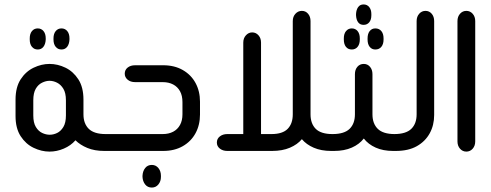

<svg xmlns="http://www.w3.org/2000/svg" viewBox="-20 -680 2212 865"><path d="M150 -457Q134 -457 124 -469Q114 -481 114 -502V-507Q114 -528 124 -540Q134 -552 150 -552Q166 -552 176 -540Q186 -528 186 -507V-502Q185 -481 175.5 -469Q166 -457 150 -457ZM257 -457Q241 -457 231 -469Q221 -481 221 -502V-507Q221 -528 231 -540Q241 -552 257 -552Q273 -552 283 -540Q293 -528 293 -507V-502Q292 -481 282.5 -469Q273 -457 257 -457ZM462 -76V0H450Q406 0 373.5 -13.5Q341 -27 320 -48Q299 -24 267.5 -10.5Q236 3 203 3Q167 3 131.5 -14Q96 -31 73 -66.5Q50 -102 50 -157V-231Q50 -287 73 -322.5Q96 -358 131.5 -375Q167 -392 203 -392Q240 -392 275 -375Q310 -358 333 -322.5Q356 -287 356 -231V-165Q356 -123 380 -99.5Q404 -76 456 -76ZM277 -160V-228Q277 -261 265.5 -280Q254 -299 237 -307.5Q220 -316 203 -316Q187 -316 169.5 -307.5Q152 -299 141 -280Q130 -261 130 -228V-160Q130 -127 141.5 -108Q153 -89 170 -81Q187 -73 204 -73Q221 -73 237.5 -81Q254 -89 265.5 -108Q277 -127 277 -160Z M450 0V-76H713Q740 -76 760 -86.5Q780 -97 791 -117Q802 -137 802 -165V-220Q802 -249 791 -269Q780 -289 760 -299.5Q740 -310 713 -310H589Q568 -310 555 -321Q542 -332 542 -348Q542 -365 555 -375.5Q568 -386 589 -386H715Q766 -386 803.5 -364.5Q841 -343 861 -306Q881 -269 881 -222V-164Q881 -117 861 -80Q841 -43 803.5 -21.5Q766 0 715 0ZM664 165Q645 165 634 151Q623 137 622 117V112Q623 91 634 77Q645 63 664 63Q682 63 693.5 77Q705 91 705 112V117Q705 137 693.5 151Q682 165 664 165Z M1485 -76V0H1472Q1427 0 1393.5 -14.5Q1360 -29 1340 -53Q1320 -29 1286 -14.5Q1252 0 1206 0H1004Q984 0 970.5 -10.5Q957 -21 957 -38Q957 -55 970.5 -65.5Q984 -76 1004 -76H1076V-488Q1076 -508 1088 -521Q1100 -534 1116 -534Q1133 -534 1144.5 -521Q1156 -508 1156 -488V-76H1203Q1253 -76 1276 -99.5Q1299 -123 1299 -165V-585Q1299 -605 1311 -618Q1323 -631 1340 -631Q1357 -631 1368 -618Q1379 -605 1379 -585V-165Q1379 -123 1402.5 -99.5Q1426 -76 1478 -76Z M1584 -617Q1585 -636 1593.5 -648Q1602 -660 1618 -660Q1634 -660 1643.5 -648Q1653 -636 1653 -617V-611Q1653 -591 1643.5 -579.5Q1634 -568 1618 -568Q1602 -568 1593.5 -579.5Q1585 -591 1584 -611ZM1565 -457Q1548 -457 1538.5 -469Q1529 -481 1529 -502V-507Q1529 -528 1539 -540Q1549 -552 1565 -552Q1581 -552 1591 -540Q1601 -528 1601 -507V-502Q1601 -481 1591 -469Q1581 -457 1565 -457ZM1671 -457Q1655 -457 1645.5 -469Q1636 -481 1636 -502V-507Q1636 -528 1645.5 -540Q1655 -552 1671 -552Q1688 -552 1698 -540Q1708 -528 1708 -507V-502Q1708 -481 1698 -469Q1688 -457 1671 -457ZM1763 -76V0H1751Q1706 0 1672.5 -15Q1639 -30 1619 -56Q1599 -30 1565 -15Q1531 0 1485 0H1473V-76H1478Q1531 -76 1555 -99.5Q1579 -123 1579 -165V-346Q1579 -366 1590 -379Q1601 -392 1619 -392Q1636 -392 1647 -379Q1658 -366 1658 -346V-165Q1658 -123 1682 -99.5Q1706 -76 1758 -76Z M1751 0V-76H1756Q1809 -76 1833 -99.5Q1857 -123 1857 -165V-585Q1857 -605 1868.5 -618Q1880 -631 1897 -631Q1914 -631 1925 -618Q1936 -605 1936 -585V-162Q1936 -116 1916 -79.5Q1896 -43 1858 -21.5Q1820 0 1763 0Z M2041 -585Q2041 -605 2052.5 -618Q2064 -631 2081 -631Q2098 -631 2109.5 -618Q2121 -605 2121 -585V-43Q2121 -23 2109.5 -10Q2098 3 2081 3Q2064 3 2052.5 -10Q2041 -23 2041 -43Z"/></svg>

Font: Beiruti Medium
Style: Regular
Weight: 500
Designer: Arlette Boutros
Foundry: Boutros
Version: Version 1.41